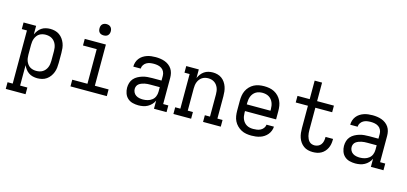

<svg xmlns="http://www.w3.org/2000/svg" viewBox="-76 -1295 4351 2052"><g transform="rotate(15 2100.0 -269.0)"><path d="M38 205V131H95V-457H38V-530H177V-435Q187 -458 202 -478Q217 -498 237.5 -512Q258 -526 283 -532Q308 -538 333 -538Q359 -538 385.5 -531.5Q412 -525 434 -509.5Q456 -494 472 -472Q488 -450 497.5 -425Q507 -400 510 -373.5Q513 -347 513 -320V-210Q513 -183 510 -156.5Q507 -130 497.5 -105Q488 -80 472 -58Q456 -36 434 -20.5Q412 -5 385.5 1.5Q359 8 333 8Q308 8 283 2Q258 -4 237.5 -18Q217 -32 202 -52Q187 -72 177 -95V131H257V205ZM301 -65Q319 -65 337.5 -69Q356 -73 371.5 -82.5Q387 -92 399 -106.5Q411 -121 418 -138Q425 -155 428 -173.5Q431 -192 431 -210V-320Q431 -338 428 -356.5Q425 -375 418 -392Q411 -409 399 -423.5Q387 -438 371.5 -447.5Q356 -457 337.5 -461Q319 -465 301 -465Q283 -465 265 -460.5Q247 -456 232 -446.5Q217 -437 206 -422Q195 -407 188.5 -390.5Q182 -374 179.5 -356Q177 -338 177 -320V-210Q177 -192 179.5 -174Q182 -156 188.5 -139.5Q195 -123 206 -108Q217 -93 232 -83.5Q247 -74 265 -69.5Q283 -65 301 -65Z M699 0V-74H867V-457H715V-530H949V-74H1101V0ZM900 -618Q887 -618 875 -621.5Q863 -625 854 -634Q845 -643 841.5 -655Q838 -667 838 -680Q838 -693 841.5 -705Q845 -717 854 -726Q863 -735 875 -739Q887 -743 900 -743Q913 -743 925 -739Q937 -735 946 -726Q955 -717 959 -705Q963 -693 963 -680Q963 -667 959 -655Q955 -643 946 -634Q937 -625 925 -621.5Q913 -618 900 -618Z M1451 8Q1419 8 1387.5 0Q1356 -8 1332.5 -29Q1309 -50 1298 -81Q1287 -112 1287 -143Q1287 -171 1295 -197.5Q1303 -224 1321 -244.5Q1339 -265 1363 -278Q1387 -291 1413 -299Q1439 -307 1466 -309.5Q1493 -312 1521 -312H1623V-365Q1623 -388 1613 -409Q1603 -430 1584.5 -442.5Q1566 -455 1543.5 -459.5Q1521 -464 1499 -464Q1477 -464 1456 -460.5Q1435 -457 1417 -446.5Q1399 -436 1387 -417.5Q1375 -399 1375 -378Q1375 -378 1375 -378Q1375 -378 1375 -378H1293Q1293 -378 1293 -378.5Q1293 -379 1293 -379Q1293 -403 1300.5 -426.5Q1308 -450 1323 -469.5Q1338 -489 1358.5 -502.5Q1379 -516 1402 -524Q1425 -532 1449.5 -535Q1474 -538 1499 -538Q1524 -538 1549.5 -534.5Q1575 -531 1599 -522.5Q1623 -514 1644 -498.5Q1665 -483 1679 -462Q1693 -441 1699 -416Q1705 -391 1705 -365V-74H1762V0H1623V-90Q1612 -66 1593.5 -46.5Q1575 -27 1552 -14.5Q1529 -2 1503 3Q1477 8 1451 8ZM1482 -65Q1509 -65 1535 -72Q1561 -79 1582 -95.5Q1603 -112 1613 -137Q1623 -162 1623 -189V-239H1521Q1504 -239 1488 -238Q1472 -237 1456 -233.5Q1440 -230 1424.5 -224Q1409 -218 1396 -208.5Q1383 -199 1376 -184Q1369 -169 1369 -152Q1369 -132 1378.5 -113.5Q1388 -95 1405 -84Q1422 -73 1442 -69Q1462 -65 1482 -65Z M1838 0V-74H1895V-457H1838V-530H1977V-435Q1987 -458 2002 -478Q2017 -498 2037.5 -512Q2058 -526 2082.5 -532Q2107 -538 2132 -538Q2158 -538 2184 -531Q2210 -524 2231 -508.5Q2252 -493 2267 -471Q2282 -449 2290.5 -424Q2299 -399 2302 -372.5Q2305 -346 2305 -320V-74H2362V0H2166V-74H2223V-320Q2223 -338 2220.5 -356Q2218 -374 2211.5 -390.5Q2205 -407 2194 -421.5Q2183 -436 2168 -446Q2153 -456 2135.5 -460.5Q2118 -465 2100 -465Q2082 -465 2064.5 -460.5Q2047 -456 2032 -446Q2017 -436 2006 -421.5Q1995 -407 1988.5 -390.5Q1982 -374 1979.5 -356Q1977 -338 1977 -320V-74H2034V0Z M2702 8Q2673 8 2644 3Q2615 -2 2589.5 -15.5Q2564 -29 2543 -50Q2522 -71 2509 -97Q2496 -123 2491.5 -152Q2487 -181 2487 -210V-320Q2487 -349 2491.5 -377.5Q2496 -406 2508.5 -432Q2521 -458 2541.5 -479.5Q2562 -501 2588 -514.5Q2614 -528 2642.5 -533Q2671 -538 2700 -538Q2729 -538 2757.5 -533Q2786 -528 2812 -514.5Q2838 -501 2858.5 -479.5Q2879 -458 2891.5 -432Q2904 -406 2908.5 -377.5Q2913 -349 2913 -320V-228H2569V-210Q2569 -191 2572 -172.5Q2575 -154 2582.5 -137Q2590 -120 2602 -106Q2614 -92 2630.5 -82.5Q2647 -73 2665.5 -69.5Q2684 -66 2702 -66Q2723 -66 2743.5 -69Q2764 -72 2782.5 -81.5Q2801 -91 2814 -108.5Q2827 -126 2829 -147H2911Q2910 -123 2901 -100Q2892 -77 2876.5 -58.5Q2861 -40 2840.5 -26.5Q2820 -13 2797 -5.5Q2774 2 2750 5Q2726 8 2702 8ZM2831 -302V-320Q2831 -338 2828 -356.5Q2825 -375 2818 -392Q2811 -409 2799 -423.5Q2787 -438 2771 -447.5Q2755 -457 2736.5 -461Q2718 -465 2700 -465Q2682 -465 2663.5 -461Q2645 -457 2629 -447.5Q2613 -438 2601 -423.5Q2589 -409 2582 -392Q2575 -375 2572 -356.5Q2569 -338 2569 -320V-302Z M3380 8Q3353 8 3327 1.5Q3301 -5 3279.5 -20.5Q3258 -36 3242.5 -58Q3227 -80 3218.5 -105Q3210 -130 3207 -156.5Q3204 -183 3204 -210V-457H3069V-530H3204V-735H3286V-530H3472V-457H3286V-210Q3286 -193 3287.5 -177Q3289 -161 3293 -145.5Q3297 -130 3304 -115Q3311 -100 3322 -88.5Q3333 -77 3348.5 -71.5Q3364 -66 3380 -66Q3400 -66 3419.5 -74.5Q3439 -83 3451 -99.5Q3463 -116 3467.5 -136.5Q3472 -157 3472 -177Q3472 -179 3472 -180.5Q3472 -182 3472 -184H3555Q3555 -181 3555 -178.5Q3555 -176 3555 -173Q3555 -149 3550.5 -125.5Q3546 -102 3535.5 -80.5Q3525 -59 3509 -41.5Q3493 -24 3472 -12.5Q3451 -1 3427.5 3.5Q3404 8 3380 8Z M3851 8Q3819 8 3787.5 0Q3756 -8 3732.5 -29Q3709 -50 3698 -81Q3687 -112 3687 -143Q3687 -171 3695 -197.5Q3703 -224 3721 -244.5Q3739 -265 3763 -278Q3787 -291 3813 -299Q3839 -307 3866 -309.5Q3893 -312 3921 -312H4023V-365Q4023 -388 4013 -409Q4003 -430 3984.5 -442.5Q3966 -455 3943.5 -459.5Q3921 -464 3899 -464Q3877 -464 3856 -460.5Q3835 -457 3817 -446.5Q3799 -436 3787 -417.5Q3775 -399 3775 -378Q3775 -378 3775 -378Q3775 -378 3775 -378H3693Q3693 -378 3693 -378.5Q3693 -379 3693 -379Q3693 -403 3700.5 -426.5Q3708 -450 3723 -469.5Q3738 -489 3758.5 -502.5Q3779 -516 3802 -524Q3825 -532 3849.5 -535Q3874 -538 3899 -538Q3924 -538 3949.5 -534.5Q3975 -531 3999 -522.5Q4023 -514 4044 -498.5Q4065 -483 4079 -462Q4093 -441 4099 -416Q4105 -391 4105 -365V-74H4162V0H4023V-90Q4012 -66 3993.5 -46.5Q3975 -27 3952 -14.5Q3929 -2 3903 3Q3877 8 3851 8ZM3882 -65Q3909 -65 3935 -72Q3961 -79 3982 -95.5Q4003 -112 4013 -137Q4023 -162 4023 -189V-239H3921Q3904 -239 3888 -238Q3872 -237 3856 -233.5Q3840 -230 3824.5 -224Q3809 -218 3796 -208.5Q3783 -199 3776 -184Q3769 -169 3769 -152Q3769 -132 3778.5 -113.5Q3788 -95 3805 -84Q3822 -73 3842 -69Q3862 -65 3882 -65Z"/></g></svg>

Font: Iosevka Curly Slab Extended
Style: Regular
Weight: 400
Width: 7
Monospace: yes
Designer: Belleve Invis
Foundry: Belleve Invis
Version: Version 11.1.0; ttfautohint (v1.8.3)